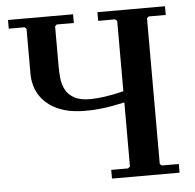

<svg xmlns="http://www.w3.org/2000/svg" viewBox="-50 -720 781 770"><g transform="rotate(-5 341.0 -335.0)"><path d="M370 0V-35H438L446 -42V-628L438 -635H370V-670H642V-635H573L566 -628V-42L573 -35H642V0ZM288 -280Q240 -280 205.5 -290Q171 -300 147 -317Q123 -334 108.5 -355Q94 -376 87.5 -399.5Q81 -423 81 -445V-628L74 -635H10V-670H272V-635H203L196 -628V-465Q196 -443 198.5 -418.5Q201 -394 212 -373Q223 -352 246.5 -338.5Q270 -325 311 -325Q336 -325 371.5 -330Q407 -335 446 -345V-300Q424 -295 399.5 -290.5Q375 -286 347.5 -283Q320 -280 288 -280Z"/></g></svg>

Font: Brygada 1918 SemiBold
Style: Regular
Weight: 600
Designer: Mateusz Machalski | Borys Kosmynka | Przemek Hoffer
Foundry: NIEPODLEGLA 2018
Version: Version 3.006